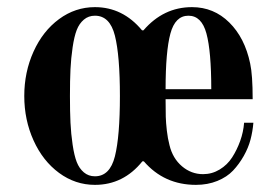

<svg xmlns="http://www.w3.org/2000/svg" viewBox="-20 -506 780 538"><path d="M246 -486Q324 -486 378 -421H382Q438 -486 518 -486Q579 -486 622.5 -443Q666 -400 681 -328Q688 -296 688 -228H444Q444 -196 444.5 -179Q445 -162 447.5 -140Q450 -118 455 -99Q464 -62 490 -40Q516 -18 549 -18Q574 -18 595.5 -31Q617 -44 630.5 -65Q644 -86 653 -111Q662 -136 664 -162H690Q688 -138 682 -115Q676 -92 663 -69Q650 -46 633 -28Q616 -10 589 1Q562 12 529 12Q440 12 383 -54H379Q326 12 246 12Q191 12 145.5 -21.5Q100 -55 74 -112.5Q48 -170 48 -237Q48 -304 74 -361.5Q100 -419 145.5 -452.5Q191 -486 246 -486ZM246 -12Q288 -12 302 -68Q316 -124 316 -237Q316 -350 302 -406Q288 -462 246 -462Q228 -462 215 -451Q202 -440 195 -422Q188 -404 183.5 -373.5Q179 -343 177.5 -312Q176 -281 176 -237Q176 -193 177.5 -162Q179 -131 183.5 -100.5Q188 -70 195 -52Q202 -34 215 -23Q228 -12 246 -12ZM444 -256H572Q572 -362 558.5 -412Q545 -462 508 -462Q471 -462 457.5 -412Q444 -362 444 -256Z"/></svg>

Font: Old Standard TT
Style: Bold
Weight: 700
Designer: Alexey Kryukov <alexios@thessalonica.org.ru>
Version: Version 2.2